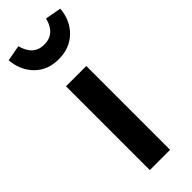

<svg xmlns="http://www.w3.org/2000/svg" viewBox="-290 -832 857 857"><g transform="rotate(-45 139.0 -403.0)"><path d="M-24 -792 51 -806Q71 -729 138 -729Q207 -729 226 -806L302 -792Q296 -723 251.5 -680Q207 -637 138 -637Q69 -637 25.5 -680Q-18 -723 -24 -792ZM203 -529V0H75V-529Z"/></g></svg>

Font: FiraGO Medium
Style: Regular
Weight: 500
Designer: bBox Type
Foundry: bBox Type GmbH
Version: Version 1.001;PS 001.001;hotconv 1.0.88;makeotf.lib2.5.64775